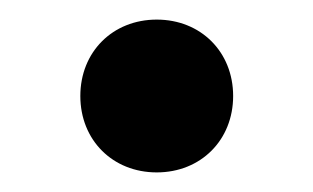

<svg xmlns="http://www.w3.org/2000/svg" viewBox="-20 -428 320 196"><path d="M62 -330C62 -285 95 -252 140 -252C185 -252 218 -285 218 -330C218 -375 185 -408 140 -408C95 -408 62 -375 62 -330Z"/></svg>

Font: Old Standard
Style: Bold
Weight: 700
Designer: Alexey Kryukov <alexios@thessalonica.org.ru>
Version: Version 2.0.2